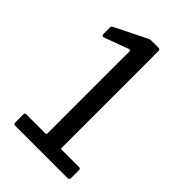

<svg xmlns="http://www.w3.org/2000/svg" viewBox="-223 -826 910 910"><g transform="rotate(45 232.5 -371.0)"><path d="M412.1 -75.6Q423.5 -75.6 423.5 -66V-10.4Q423.5 -7.2 420.7 -3.6Q418 0 411.5 0H61.2Q50.2 0 50.2 -10.1V-66Q50.2 -75.6 60.6 -75.6H187.3Q195 -75.6 195 -80.9V-631Q195 -641.4 185.9 -638.9L62.4 -593.3Q49.2 -589.5 49.2 -604.7V-645.2Q49.2 -652.4 51 -654.7Q52.9 -656.9 58.5 -659.7L207.4 -733.8Q216.8 -738.9 222.8 -740.4Q228.9 -742 237.1 -742H280Q290.8 -742 290.8 -729.7V-83.2Q290.8 -75.6 297.4 -75.6H412.1Z"/></g></svg>

Font: Libre Franklin Thin
Style: Regular
Weight: 100
Designer: Pablo Impallari, Rodrigo Fuenzalida, Nhung Nguyen
Foundry: Impallari Type
Version: Version 3.000